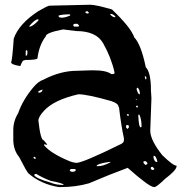

<svg xmlns="http://www.w3.org/2000/svg" viewBox="-20 -759 765 798"><path d="M354.5 -739.3Q377.9 -739.3 445.3 -719.7Q524.4 -644.5 538.1 -603.5Q566.4 -574.2 585.9 -479.5Q607.4 -459 607.4 -382.8L609.4 -350.6L604.5 -215.8Q604.5 -176.8 654.3 -114.3Q699.2 -70.3 713.9 -70.3V-68.4Q713.9 -51.8 666 -15.6Q630.9 18.6 621.1 18.6H620.1Q599.6 17.6 510.7 -61.5Q431.6 -32.2 349.6 2.9Q295.9 18.6 230.5 18.6H223.6Q149.4 5.9 98.6 -38.1Q89.8 -46.9 59.6 -106.4Q35.2 -135.7 35.2 -179.7V-218.8Q35.2 -255.9 55.7 -289.1Q74.2 -342.8 117.2 -394.5Q138.7 -420.9 160.2 -427.7Q231.4 -464.8 299.8 -464.8L361.3 -466.8H368.2Q421.9 -466.8 442.4 -451.2H450.2Q456.1 -451.2 456.1 -458Q442.4 -519.5 408.2 -580.1Q378.9 -629.9 296.9 -629.9L242.2 -636.7Q169.9 -623 169.9 -607.4Q142.6 -572.3 135.7 -516.6Q132.8 -509.8 86.9 -509.8L78.1 -507.8Q73.2 -507.8 64.5 -484.4Q26.4 -490.2 26.4 -500Q31.2 -511.7 37.1 -598.6Q58.6 -660.2 139.6 -712.9Q178.7 -735.4 185.5 -735.4ZM334 -708 339.8 -703.1H346.7L349.6 -706.1L344.7 -711.9H337.9ZM438.5 -701.2V-698.2Q448.2 -687.5 457 -687.5H459V-691.4Q449.2 -701.2 440.4 -701.2ZM223.6 -694.3V-691.4Q224.6 -685.5 237.3 -685.5Q250 -685.5 271.5 -694.3V-699.2H265.6Q237.3 -699.2 223.6 -694.3ZM101.6 -648.4H103.5Q115.2 -648.4 139.6 -673.8V-678.7H137.7Q125 -678.7 101.6 -650.4ZM283.2 -655.3 288.1 -648.4H305.7L308.6 -651.4V-653.3L301.8 -660.2H290ZM86.9 -547.9V-527.3H87.9Q93.8 -528.3 93.8 -537.1V-547.9L89.8 -550.8ZM582 -442.4V-439.5Q583 -428.7 586.9 -428.7L588.9 -435.5Q585.9 -442.4 584 -442.4ZM547.9 -391.6V-387.7Q553.7 -367.2 559.6 -367.2H561.5Q561.5 -384.8 552.7 -394.5H551.8ZM139.6 -379.9V-374H142.6Q152.3 -374 156.2 -382.8V-386.7H155.3ZM139.6 -257.8Q148.4 -175.8 162.1 -175.8L175.8 -159.2V-157.2L163.1 -159.2V-155.3Q191.4 -121.1 269.5 -88.9Q280.3 -84 296.9 -82Q324.2 -82 484.4 -161.1Q495.1 -167 495.1 -176.8V-183.6Q483.4 -238.3 474.6 -313.5L472.7 -314.5Q472.7 -329.1 442.4 -338.9Q342.8 -367.2 305.7 -367.2Q204.1 -343.8 163.1 -298.8Q139.6 -273.4 139.6 -257.8ZM544.9 -348.6V-343.8H547.9V-345.7ZM545.9 -319.3V-314.5L549.8 -311.5L552.7 -314.5V-319.3ZM506.8 -282.2 510.7 -277.3 515.6 -278.3V-282.2L511.7 -285.2H510.7ZM554.7 -282.2V-280.3Q556.6 -229.5 565.4 -229.5L568.4 -232.4V-234.4Q568.4 -261.7 559.6 -282.2ZM503.9 -236.3V-229.5L508.8 -223.6H510.7L515.6 -229.5V-236.3L511.7 -239.3H506.8ZM618.2 -111.3V-102.5Q623 -85.9 629.9 -85.9H633.8V-88.9Q627.9 -111.3 621.1 -111.3ZM119.1 -104.5V-102.5L122.1 -99.6H128.9V-102.5L124 -107.4H122.1ZM575.2 -85.9Q579.1 -76.2 585.9 -73.2H586.9L592.8 -79.1V-82L585.9 -88.9H579.1ZM381.8 -70.3V-68.4H388.7Q408.2 -68.4 438.5 -84V-85.9H433.6Q386.7 -79.1 381.8 -70.3ZM606.4 -61.5V-58.6L611.3 -52.7H618.2L621.1 -56.6V-58.6L614.3 -65.4H609.4ZM269.5 -51.8Q272.5 -44.9 281.2 -44.9Q294.9 -45.9 294.9 -51.8V-52.7L292 -56.6H274.4ZM122.1 -32.2V-31.2Q128.9 -17.6 190.4 0Q212.9 9.8 244.1 9.8V8.8Q244.1 2.9 192.4 -6.8Q159.2 -18.6 130.9 -36.1H126Z"/></svg>

Font: Love Ya Like A Sister
Style: Regular
Weight: 400
Designer: Kimberly Geswein
Foundry: Kimberly Geswein
Version: Version 1.002 2007